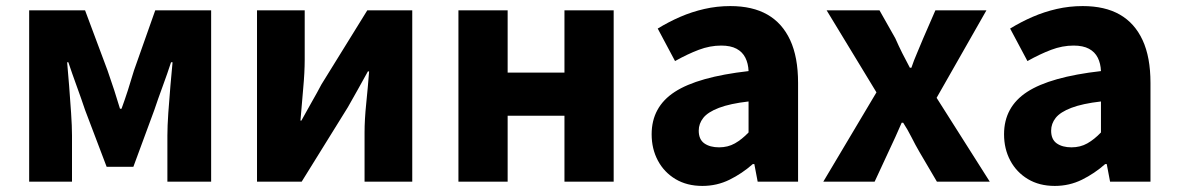

<svg xmlns="http://www.w3.org/2000/svg" viewBox="-20 -598 3874 632"><path d="M76 0V-564H260L334 -366Q346 -332 356 -301Q366 -270 375 -240H380Q391 -270 401 -301Q411 -332 421 -366L491 -564H675V0H531V-152Q531 -182 534 -226.5Q537 -271 541 -316Q545 -361 548 -393H543Q531 -356 515.5 -314Q500 -272 488 -236L419 -49H331L260 -236Q248 -272 232.5 -314.5Q217 -357 205 -393H201Q204 -361 207.5 -316Q211 -271 214 -226.5Q217 -182 217 -152V0Z M826 0V-564H983V-402Q983 -360 978 -306.5Q973 -253 969 -201H972Q986 -227 1005.5 -261Q1025 -295 1038 -320L1189 -564H1337V0H1180V-162Q1180 -204 1185.5 -257.5Q1191 -311 1195 -363H1191Q1177 -338 1158 -303.5Q1139 -269 1125 -245L973 0Z M1489 0V-564H1651V-359H1838V-564H2000V0H1838V-217H1651V0Z M2292 14Q2241 14 2203.5 -8.5Q2166 -31 2145.5 -69.5Q2125 -108 2125 -156Q2125 -246 2201 -295.5Q2277 -345 2444 -364Q2443 -389 2433.5 -408Q2424 -427 2404.5 -437.5Q2385 -448 2354 -448Q2317 -448 2280 -434Q2243 -420 2202 -397L2145 -504Q2181 -526 2219 -542.5Q2257 -559 2298.5 -568.5Q2340 -578 2384 -578Q2457 -578 2506 -550Q2555 -522 2581 -466Q2607 -410 2607 -325V0H2474L2463 -58H2458Q2423 -27 2381.5 -6.5Q2340 14 2292 14ZM2347 -113Q2376 -113 2399 -126Q2422 -139 2444 -162V-264Q2383 -257 2346.5 -243Q2310 -229 2295 -210Q2280 -191 2280 -168Q2280 -139 2298.5 -126Q2317 -113 2347 -113Z M2690 0 2865 -294 2701 -564H2875L2927 -472Q2938 -447 2950 -423Q2962 -399 2975 -375H2980Q2988 -399 2998.5 -423Q3009 -447 3019 -472L3059 -564H3227L3063 -276L3238 0H3064L3007 -97Q2993 -121 2980.5 -146Q2968 -171 2953 -194H2948Q2938 -171 2927 -146.5Q2916 -122 2904 -97L2859 0Z M3452 14Q3401 14 3363.5 -8.5Q3326 -31 3305.5 -69.5Q3285 -108 3285 -156Q3285 -246 3361 -295.5Q3437 -345 3604 -364Q3603 -389 3593.5 -408Q3584 -427 3564.5 -437.5Q3545 -448 3514 -448Q3477 -448 3440 -434Q3403 -420 3362 -397L3305 -504Q3341 -526 3379 -542.5Q3417 -559 3458.5 -568.5Q3500 -578 3544 -578Q3617 -578 3666 -550Q3715 -522 3741 -466Q3767 -410 3767 -325V0H3634L3623 -58H3618Q3583 -27 3541.5 -6.5Q3500 14 3452 14ZM3507 -113Q3536 -113 3559 -126Q3582 -139 3604 -162V-264Q3543 -257 3506.5 -243Q3470 -229 3455 -210Q3440 -191 3440 -168Q3440 -139 3458.5 -126Q3477 -113 3507 -113Z"/></svg>

Font: Noto Sans JP ExtraBold
Style: Regular
Weight: 800
Designer: Ryoko NISHIZUKA  (kana, bopomofo & ideographs); Paul D. Hunt (Latin, Greek & Cyrillic); Sandoll Communications , Soo-you
Foundry: Adobe
Version: Version 2.004-H2;hotconv 1.0.118;makeotfexe 2.5.65603